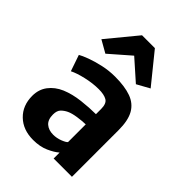

<svg xmlns="http://www.w3.org/2000/svg" viewBox="-240 -950 1072 1072"><g transform="rotate(45 296.0 -414.0)"><path d="M221 8Q141.5 8 92.5 -39.2Q43.5 -86.5 43.5 -163Q43.5 -213.5 71.2 -250.2Q99 -287 146.5 -307.5Q195.5 -328 256.2 -335Q317 -342 367.5 -342V-383Q367.5 -425.5 345 -438.8Q322.5 -452 280.5 -452Q233 -452 181.2 -440Q129.5 -428 99 -412.5L66 -508.5Q82.5 -518.5 118.8 -532Q155 -545.5 201.5 -555.8Q248 -566 295 -566Q372 -566 421.8 -548Q471.5 -530 495.8 -487Q520 -444 520 -368V0H375.5V-47Q353 -27 313.5 -9.5Q274 8 221 8ZM199 -171Q199 -130.5 221.2 -111.2Q243.5 -92 279.5 -92Q307 -92 333.5 -102.2Q360 -112.5 367.5 -121.5V-261.5Q340 -261 304.8 -255.8Q269.5 -250.5 249 -241Q229.5 -232 214.2 -217Q199 -202 199 -171ZM166 -618 93 -659.5 238 -835.5H339.5L482 -659.5L407 -618L287.5 -724Z"/></g></svg>

Font: Merriweather Sans
Style: Bold
Weight: 700
Designer: Eben Sorkin
Foundry: Eben Sorkin
Version: Version 1.008; ttfautohint (v1.7.19-72a1) -l 8 -r 50 -G 200 